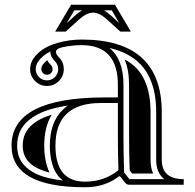

<svg xmlns="http://www.w3.org/2000/svg" viewBox="-20 -789 834 820"><path d="M283.7 -768.8H470.9L538.8 -654.1H493.9L438.2 -704.6Q404.5 -735.1 377.4 -735.1Q350.1 -735.1 316.4 -704.6L260.7 -654.1H215.8ZM489.5 -690.2 457.3 -744.9H424.3Q439 -736.3 454.3 -722.4ZM330.6 -744.9H297.4L265.1 -690.2L300.3 -722.4Q315.7 -736.3 330.6 -744.9ZM483.4 -349.1H411.1Q216.8 -349.1 216.8 -167Q216.8 -13.2 342.8 -13.2Q426 -13.2 485.8 -62.5Q483.4 -135.3 483.4 -215.1ZM108.6 -493.9Q108.6 -519 123.8 -540.5Q156.5 -586.2 224.6 -605.5Q276.6 -620.1 328.6 -620.1Q670.9 -620.1 670.9 -309.6V-106Q670.9 -23.9 764.6 -23.9V0H530.3Q518.6 0 505.6 -19.5Q492.7 -39.1 488 -36.1Q429 10.7 342.8 10.7Q29.3 10.7 29.3 -167Q29.3 -373 430.7 -373H483.4V-426.8Q483.4 -596.2 328.6 -596.2Q287.1 -596.2 245.6 -586.9Q219 -581.1 219 -567.1Q219 -557.6 231.4 -544.4Q252.4 -523.9 252.4 -493.7Q252.4 -463.9 231.4 -442.9Q210.4 -421.9 180.7 -421.9Q150.9 -421.9 129.9 -442.9Q108.9 -463.9 108.6 -493.9ZM132.6 -493.9Q132.6 -473.9 146.7 -459.7Q160.6 -445.8 180.5 -445.8Q200.4 -445.8 214.5 -459.8Q228.5 -473.9 228.5 -493.7Q228.5 -513.9 214.4 -527.6Q201.4 -541.3 197.3 -553.7Q197 -554.7 196.7 -556.6Q196.3 -558.6 195.9 -561.8Q195.6 -564.9 195.1 -567.1V-569.1Q161.9 -553 143.3 -526.6Q132.6 -511.5 132.6 -493.9ZM248.3 -18.1Q241.2 -23.9 234.4 -31.2Q221.7 -44.9 212.8 -63Q203.9 -81.1 198.4 -107.8Q192.9 -134.5 192.9 -167Q192.9 -266.6 247.6 -319.8Q266.1 -337.6 271.5 -338.6Q215.8 -330.1 177.2 -316.4Q133.8 -300.8 106 -278.1Q78.1 -255.4 65.7 -228Q53.2 -200.7 53.2 -167Q53.2 -138.7 62.7 -115.5Q72.3 -92.3 93.8 -73Q115.2 -53.7 148.4 -40.5Q181.6 -27.8 230.7 -20.5ZM515.1 -46.9Q519 -42.5 525.6 -32.7Q530 -26.1 532.7 -23.9H681.4Q647 -51.5 647 -106V-309.6Q647 -352.3 640.4 -388.4Q633.8 -424.6 618.9 -456.7Q604 -488.8 581.1 -513.3Q558.1 -537.8 524.4 -556Q490.7 -574.2 447.3 -584.2Q507.3 -535.6 507.3 -426.8V-215.1Q507.3 -136 509.8 -63.2L510.3 -51.5ZM156.5 -494.1Q156.5 -504.2 162.8 -512.7Q170.4 -523.4 181.2 -532.2Q187.5 -521.5 197.3 -511Q204.6 -503.9 204.6 -493.7Q204.6 -483.6 197.6 -476.7Q190.7 -469.7 180.7 -469.7Q170.7 -469.7 163.8 -476.8Q156.5 -483.9 156.5 -494.1ZM200.9 -299.1Q168.9 -245.8 168.9 -167Q168.9 -132.1 175 -103Q181.2 -73.2 191.4 -52.5V-52.2Q172.4 -56.9 157.2 -63Q127.9 -74.5 109.6 -90.8Q92.3 -106.4 85 -124.5Q77.1 -143.3 77.1 -167Q77.1 -195.6 87.4 -218Q97.7 -240.2 121.1 -259.8Q145.8 -280 185.5 -293.9Q192.9 -296.6 200.9 -299.1ZM544.2 -47.9Q537.8 -56.9 533.7 -61.8V-64.2Q531.2 -136.5 531.2 -215.1V-426.8Q531.2 -490 512.2 -535.4L512.9 -534.9Q543.2 -518.6 563.6 -496.8Q584 -475.1 597.2 -446.5Q610.8 -417.2 616.7 -384.3Q623 -350.3 623 -309.6V-106Q623 -73.2 634 -47.9Z"/></svg>

Font: itsadzokeS01
Style: Regular
Weight: 600
Width: 6
Version: Version 0.46